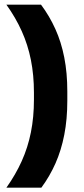

<svg xmlns="http://www.w3.org/2000/svg" viewBox="-20 -696 366 840"><path d="M128.5 -290.5Q128.5 -367.5 115.2 -433.8Q102 -500 75.2 -559.5Q48.5 -619 8 -675.5H159.5Q196.5 -626 222.2 -569Q248 -512 261.2 -444.5Q274.5 -377 274.5 -296V-255Q274.5 -174 261.2 -106.2Q248 -38.5 222.8 18.5Q197.5 75.5 161 125H8Q48.5 68 75.2 8.5Q102 -51 115.2 -117.2Q128.5 -183.5 128.5 -260.5Z"/></svg>

Font: Anek Gujarati
Style: Bold
Weight: 700
Version: Version 1.003